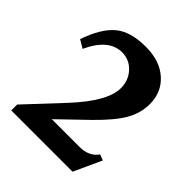

<svg xmlns="http://www.w3.org/2000/svg" viewBox="-128 -751 556 556"><g transform="rotate(45 150.0 -473.0)"><path d="M296 -355 257 -270H6V-294L107 -402Q185 -486 185 -540Q185 -572 164.5 -594Q144 -616 114 -616Q60 -616 26 -542L1 -557Q23 -621 56 -648.5Q89 -676 151 -676Q209 -676 243 -645.5Q277 -615 277 -567Q277 -530 258 -496.5Q239 -463 191 -416L107 -335H220Q260 -335 278 -362Z"/></g></svg>

Font: STIX Math
Style: Regular
Weight: 400
Designer: MicroPress Inc., with final additions and corrections provided by Coen Hoffman, Elsevier (retired)
Version: Version 1.1.1